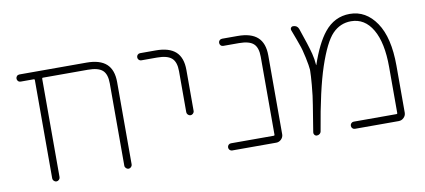

<svg xmlns="http://www.w3.org/2000/svg" viewBox="-55 -741 2003 904"><g transform="rotate(-10 946.0 -289.5)"><path d="M514.6 -431.6V-38.1Q514.6 -31.2 509.3 -25.9Q503.9 -20.5 497.1 -20.5Q490.2 -20.5 484.9 -25.9Q479.5 -31.2 479.5 -38.1V-431.6Q479.5 -475.6 459 -494.1Q438.5 -512.7 388.7 -512.7H173.8Q169.9 -512.7 169.9 -507.8V-38.1Q169.9 -31.2 164.6 -25.9Q159.2 -20.5 152.3 -20.5Q145.5 -20.5 140.1 -25.9Q134.8 -31.2 134.8 -38.1V-507.8Q134.8 -512.7 130.9 -512.7H68.4Q60.5 -512.7 55.7 -517.6Q50.8 -522.5 50.8 -529.8Q50.8 -537.1 55.7 -542Q60.5 -546.9 68.4 -546.9H388.7Q452.1 -546.9 483.4 -518.6Q514.6 -490.2 514.6 -431.6Z M719.7 -512.7H644.5Q637.7 -512.7 632.8 -517.6Q627.9 -522.5 627.9 -529.8Q627.9 -537.1 632.8 -542Q637.7 -546.9 644.5 -546.9H719.7Q783.2 -546.9 814.5 -518.6Q845.7 -490.2 845.7 -431.6V-235.4Q845.7 -228.5 840.3 -223.1Q835 -217.8 828.1 -217.8Q821.3 -217.8 815.9 -223.1Q810.5 -228.5 810.5 -235.4V-431.6Q810.5 -475.6 789.6 -494.1Q768.6 -512.7 719.7 -512.7Z M1201.2 -431.6Q1201.2 -475.6 1180.7 -494.1Q1160.2 -512.7 1111.3 -512.7H1037.1Q1029.3 -512.7 1024.4 -517.6Q1019.5 -522.5 1019.5 -529.8Q1019.5 -537.1 1024.4 -542Q1029.3 -546.9 1037.1 -546.9H1111.3Q1174.8 -546.9 1206.1 -518.6Q1237.3 -490.2 1237.3 -431.6V-54.7Q1237.3 -41 1227.1 -30.8Q1216.8 -20.5 1203.1 -20.5H992.2Q985.4 -20.5 980.5 -25.4Q975.6 -30.3 975.6 -37.6Q975.6 -44.9 980.5 -49.8Q985.4 -54.7 992.2 -54.7H1197.3Q1201.2 -54.7 1201.2 -58.6Z M1451.2 -347.7Q1452.1 -347.7 1452.1 -347.7Q1485.4 -446.3 1526.4 -497.1Q1575.2 -557.6 1648.4 -557.6Q1725.6 -557.6 1774.4 -485.8Q1823.2 -414.1 1823.2 -279.3V-54.7Q1823.2 -41 1813 -30.8Q1802.7 -20.5 1788.1 -20.5H1579.1Q1572.3 -20.5 1567.4 -25.4Q1562.5 -30.3 1562.5 -37.6Q1562.5 -44.9 1567.4 -49.8Q1572.3 -54.7 1579.1 -54.7H1784.2Q1788.1 -54.7 1788.1 -58.6V-279.3Q1788.1 -395.5 1751 -459Q1713.9 -522.5 1648.4 -522.5Q1596.7 -522.5 1559.6 -484.4Q1522.5 -446.3 1485.4 -335.9Q1450.2 -230.5 1418 -38.1Q1417 -30.3 1411.1 -25.4Q1405.3 -20.5 1397.5 -20.5Q1390.6 -20.5 1386.2 -25.9Q1381.8 -31.2 1382.8 -38.1Q1397.5 -128.9 1403.3 -165Q1410.2 -204.1 1415 -259.8Q1418.9 -306.6 1418.9 -325.2Q1418.9 -329.1 1418.9 -332Q1418 -348.6 1409.2 -390.6Q1400.4 -432.6 1391.6 -455.1Q1384.8 -475.6 1364.3 -529.3Q1363.3 -531.2 1363.3 -534.2Q1363.3 -538.1 1365.2 -541Q1369.1 -546.9 1376 -546.9Q1395.5 -546.9 1402.3 -529.3Q1431.6 -445.3 1442.4 -403.3Q1449.2 -377 1451.2 -347.7Z"/></g></svg>

Font: Gen Jyuu Gothic ExtraLight
Style: Regular
Weight: 100
Designer: [Source Han Sans]
Ryoko NISHIZUKA  (kana & ideographs); Paul D. Hunt (Latin, Greek & Cyrillic); Wenlong ZHANG  (bopomofo
Version: Version 1.002.20150607